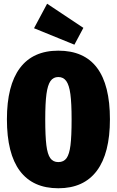

<svg xmlns="http://www.w3.org/2000/svg" viewBox="-20 -987 625 1027"><path d="M568 -349Q568 -167 498 -73.5Q428 20 292 20Q156 20 86.5 -72.5Q17 -165 17 -349Q17 -530 86.5 -623Q156 -716 292 -716Q568 -716 568 -349ZM222 -349Q222 -259 228 -210.5Q234 -162 249 -141Q264 -120 292 -120Q321 -120 336 -141Q351 -162 357 -210Q363 -258 363 -349Q363 -435 356.5 -483.5Q350 -532 334.5 -553.5Q319 -575 292 -575Q265 -575 250 -553.5Q235 -532 228.5 -484Q222 -436 222 -349ZM232 -967 426 -838 378 -748 162 -836Z"/></svg>

Font: Fira Sans Extra Condensed Black
Style: Regular
Weight: 900
Width: 1
Designer: Carrois Corporate & Edenspiekermann AG
Foundry: Carrois Corporate GbR & Edenspiekermann AG
Version: Version 4.203